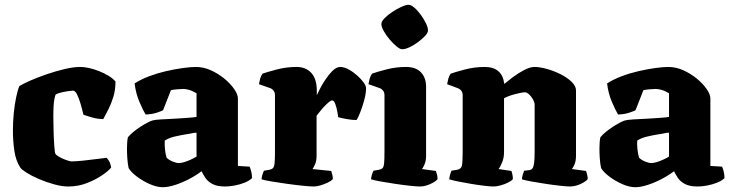

<svg xmlns="http://www.w3.org/2000/svg" viewBox="-20 -780 3066 803"><path d="M266 0Q239 0 206.5 -9Q174 -18 143.5 -31Q113 -44 91.5 -57.5Q70 -71 65 -79Q46 -108 40 -149.5Q34 -191 34 -234Q34 -269 37.5 -305.5Q41 -342 47.5 -373Q54 -404 61 -420Q77 -430 108 -443.5Q139 -457 177 -470Q215 -483 251.5 -491.5Q288 -500 316 -500Q332 -500 352.5 -495.5Q373 -491 394.5 -482.5Q416 -474 434 -463Q452 -452 463 -439Q463 -405 454.5 -376.5Q446 -348 434.5 -325Q423 -302 412 -282Q389 -282 366 -288.5Q343 -295 329 -300Q323 -326 316 -349Q309 -372 301.5 -386.5Q294 -401 285 -401Q281 -401 266.5 -399Q252 -397 237 -393.5Q222 -390 213 -385Q210 -379 207.5 -365.5Q205 -352 204 -335Q203 -318 203 -299Q203 -271 204 -234.5Q205 -198 207 -169.5Q209 -141 212 -136Q215 -132 223.5 -126.5Q232 -121 243.5 -116Q255 -111 265 -108Q275 -105 279 -105Q299 -105 330.5 -108.5Q362 -112 389.5 -115.5Q417 -119 426 -120Q430 -116 436 -106.5Q442 -97 445 -80Q436 -67 408.5 -48Q381 -29 344 -14.5Q307 0 266 0Z M661 3Q636 3 606.5 -10Q577 -23 552.5 -41.5Q528 -60 518 -77Q514 -95 512.5 -117.5Q511 -140 511 -157Q511 -173 512 -185.5Q513 -198 515 -206Q524 -217 538 -228.5Q552 -240 567.5 -250Q583 -260 596.5 -267Q610 -274 617 -276Q627 -279 651.5 -280.5Q676 -282 699 -283Q717 -284 733 -285Q749 -286 763 -287Q777 -288 787 -289Q797 -290 802 -291V-390Q783 -401 769.5 -404.5Q756 -408 746 -408Q737 -408 720.5 -406.5Q704 -405 695 -403L662 -319Q655 -315 635 -308.5Q615 -302 589 -301Q579 -317 563.5 -353Q548 -389 543 -431Q569 -448 603.5 -461Q638 -474 675 -482.5Q712 -491 745 -495.5Q778 -500 799 -500Q831 -500 862 -486Q893 -472 918.5 -451Q944 -430 959.5 -407.5Q975 -385 975 -368V-86L1024 -83Q1027 -76 1030.5 -63.5Q1034 -51 1034 -35Q1023 -24 1003 -16Q983 -8 961 -4Q939 0 922 0Q888 0 868.5 -10.5Q849 -21 839 -36Q829 -51 823 -64Q801 -47 771.5 -31.5Q742 -16 712.5 -6.5Q683 3 661 3ZM728 -98Q737 -98 750.5 -102Q764 -106 778 -112.5Q792 -119 802 -125V-225Q792 -225 782 -222.5Q772 -220 756 -218Q732 -214 709 -208.5Q686 -203 669 -192Q668 -176 670 -155.5Q672 -135 677 -120Q688 -110 703 -104Q718 -98 728 -98Z M1292 0Q1279 0 1248.5 -3Q1218 -6 1182 -11Q1146 -16 1116 -21Q1086 -26 1074 -30Q1074 -37 1077 -47.5Q1080 -58 1084 -66L1107 -70Q1117 -72 1122 -77.5Q1127 -83 1128.5 -98.5Q1130 -114 1130 -147V-382Q1130 -393 1124.5 -400.5Q1119 -408 1111 -411L1063 -428Q1065 -440 1068 -451Q1071 -462 1078 -472Q1095 -478 1136 -489Q1177 -500 1220 -500Q1259 -500 1282 -475Q1305 -450 1305 -400V-382Q1307 -386 1316 -404.5Q1325 -423 1339.5 -445Q1354 -467 1370.5 -483.5Q1387 -500 1403 -500Q1419 -500 1437.5 -490Q1456 -480 1473 -465Q1490 -450 1500.5 -435.5Q1511 -421 1511 -411Q1511 -390 1503.5 -362Q1496 -334 1486.5 -310Q1477 -286 1471 -278Q1453 -278 1430.5 -282Q1408 -286 1394 -290Q1394 -295 1391 -312Q1388 -329 1382.5 -344.5Q1377 -360 1369 -360Q1364 -360 1355 -352.5Q1346 -345 1336 -334.5Q1326 -324 1317.5 -313Q1309 -302 1304 -296V-129Q1304 -107 1297.5 -92.5Q1291 -78 1287 -73L1365 -65Q1367 -60 1369.5 -50.5Q1372 -41 1372 -31Q1365 -23 1350 -16Q1335 -9 1319.5 -4.5Q1304 0 1292 0Z M1737 0Q1724 0 1695.5 -3Q1667 -6 1633.5 -11Q1600 -16 1572 -21Q1544 -26 1532 -30Q1532 -37 1535 -47.5Q1538 -58 1542 -66L1565 -70Q1575 -72 1580 -77Q1585 -82 1586.5 -98Q1588 -114 1588 -147V-382Q1588 -393 1582.5 -400.5Q1577 -408 1569 -411L1521 -428Q1523 -440 1526 -451Q1529 -462 1536 -472Q1555 -479 1595.5 -489.5Q1636 -500 1678 -500Q1719 -500 1740.5 -477.5Q1762 -455 1762 -417V-129Q1762 -107 1755.5 -92.5Q1749 -78 1745 -73L1803 -65Q1805 -60 1807.5 -50.5Q1810 -41 1810 -31Q1805 -24 1792 -16.5Q1779 -9 1764.5 -4.5Q1750 0 1737 0ZM1662 -574Q1653 -574 1638.5 -586Q1624 -598 1609.5 -615Q1595 -632 1585 -650Q1575 -668 1575 -680Q1575 -690 1588 -703.5Q1601 -717 1620.5 -730Q1640 -743 1659 -751.5Q1678 -760 1689 -760Q1699 -760 1713 -748Q1727 -736 1740 -718Q1753 -700 1761.5 -682.5Q1770 -665 1770 -653Q1770 -643 1758 -630Q1746 -617 1728.5 -604Q1711 -591 1693 -582.5Q1675 -574 1662 -574Z M2044 0Q2032 0 2006 -3Q1980 -6 1950.5 -11Q1921 -16 1896 -21Q1871 -26 1859 -30Q1859 -38 1862 -48Q1865 -58 1868 -66L1892 -70Q1909 -73 1912 -88Q1915 -103 1915 -147V-382Q1915 -392 1910 -399.5Q1905 -407 1895 -411L1850 -428Q1852 -440 1855 -451Q1858 -462 1865 -472Q1882 -478 1923 -489Q1964 -500 2007 -500Q2044 -500 2064.5 -482Q2085 -464 2089 -429Q2102 -440 2124.5 -457Q2147 -474 2172 -487Q2197 -500 2215 -500Q2238 -500 2268 -491.5Q2298 -483 2325.5 -469Q2353 -455 2371 -437.5Q2389 -420 2389 -402V-129Q2389 -107 2383 -93Q2377 -79 2372 -73L2431 -65Q2433 -60 2435.5 -50Q2438 -40 2438 -31Q2433 -24 2420 -16.5Q2407 -9 2392.5 -4.5Q2378 0 2365 0Q2352 0 2324 -3Q2296 -6 2263 -11Q2230 -16 2202.5 -21Q2175 -26 2163 -30Q2163 -38 2166 -48.5Q2169 -59 2172 -66L2191 -68Q2202 -69 2207 -76Q2212 -83 2214 -99.5Q2216 -116 2216 -147V-344Q2216 -350 2212 -358.5Q2208 -367 2202 -375Q2196 -383 2189 -388.5Q2182 -394 2177 -394Q2169 -394 2156.5 -391.5Q2144 -389 2131 -385.5Q2118 -382 2106.5 -377.5Q2095 -373 2088 -369V-143Q2088 -121 2080.5 -102Q2073 -83 2065 -73L2119 -65Q2120 -63 2122.5 -52.5Q2125 -42 2125 -31Q2120 -24 2105 -16.5Q2090 -9 2073 -4.5Q2056 0 2044 0Z M2637 3Q2612 3 2582.5 -10Q2553 -23 2528.5 -41.5Q2504 -60 2494 -77Q2490 -95 2488.5 -117.5Q2487 -140 2487 -157Q2487 -173 2488 -185.5Q2489 -198 2491 -206Q2500 -217 2514 -228.5Q2528 -240 2543.5 -250Q2559 -260 2572.5 -267Q2586 -274 2593 -276Q2603 -279 2627.5 -280.5Q2652 -282 2675 -283Q2693 -284 2709 -285Q2725 -286 2739 -287Q2753 -288 2763 -289Q2773 -290 2778 -291V-390Q2759 -401 2745.5 -404.5Q2732 -408 2722 -408Q2713 -408 2696.5 -406.5Q2680 -405 2671 -403L2638 -319Q2631 -315 2611 -308.5Q2591 -302 2565 -301Q2555 -317 2539.5 -353Q2524 -389 2519 -431Q2545 -448 2579.5 -461Q2614 -474 2651 -482.5Q2688 -491 2721 -495.5Q2754 -500 2775 -500Q2807 -500 2838 -486Q2869 -472 2894.5 -451Q2920 -430 2935.5 -407.5Q2951 -385 2951 -368V-86L3000 -83Q3003 -76 3006.5 -63.5Q3010 -51 3010 -35Q2999 -24 2979 -16Q2959 -8 2937 -4Q2915 0 2898 0Q2864 0 2844.5 -10.5Q2825 -21 2815 -36Q2805 -51 2799 -64Q2777 -47 2747.5 -31.5Q2718 -16 2688.5 -6.5Q2659 3 2637 3ZM2704 -98Q2713 -98 2726.5 -102Q2740 -106 2754 -112.5Q2768 -119 2778 -125V-225Q2768 -225 2758 -222.5Q2748 -220 2732 -218Q2708 -214 2685 -208.5Q2662 -203 2645 -192Q2644 -176 2646 -155.5Q2648 -135 2653 -120Q2664 -110 2679 -104Q2694 -98 2704 -98Z"/></svg>

Font: Texturina 12pt Black
Style: Regular
Weight: 900
Designer: Guillermo Torres Carreño
Foundry: Omnibus-Type
Version: Version 1.002